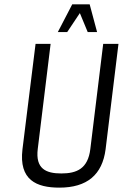

<svg xmlns="http://www.w3.org/2000/svg" viewBox="-20 -850 563 880"><path d="M261 -55C191 -55 142 -76 153 -167L212 -649H143L83 -166C66 -25 147 10 252 10C379 10 449 -49 464 -166L523 -649H453L394 -167C383 -76 331 -55 261 -55ZM245 -703H288L346 -790L382 -703H425L391 -830H311Z"/></svg>

Font: Gamestation Condensed
Style: Italic
Weight: 400
Width: 3
Designer: Jonas Hecksher
Foundry: Jonas Hecksher, Playtypeª, e-types AS
Version: Version 1.003